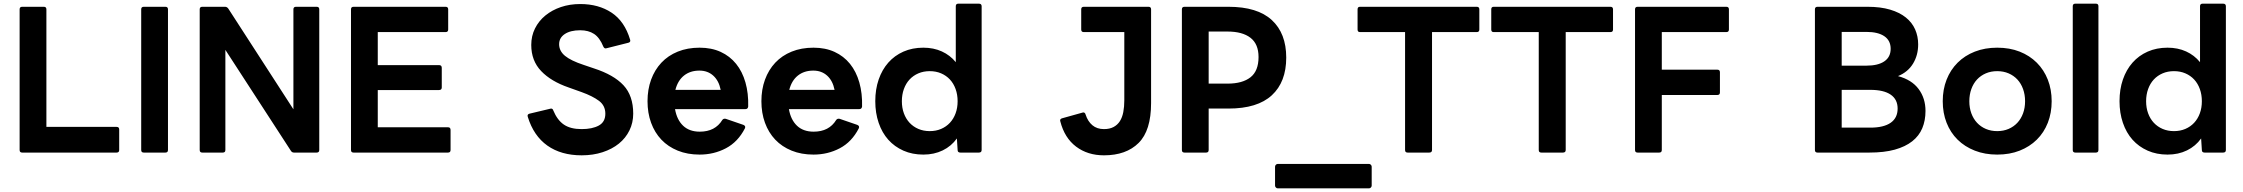

<svg xmlns="http://www.w3.org/2000/svg" viewBox="-20 -795 12231 1047"><path d="M101 37Q87 37 87 23V-744Q87 -758 101 -758H219Q233 -758 233 -744V-103H616Q630 -103 630 -89V23Q630 37 616 37Z M764 37Q750 37 750 23V-744Q750 -758 764 -758H882Q896 -758 896 -744V23Q896 37 882 37Z M1083 37Q1069 37 1069 23V-744Q1069 -758 1083 -758H1207Q1218 -758 1225 -748L1580 -199V-744Q1580 -758 1594 -758H1707Q1721 -758 1721 -744V23Q1721 37 1707 37H1583Q1572 37 1566 27L1209 -523V23Q1209 37 1195 37Z M1908 37Q1894 37 1894 23V-744Q1894 -758 1908 -758H2410Q2424 -758 2424 -744V-634Q2424 -620 2410 -620H2040V-440H2374Q2389 -440 2389 -425V-318Q2389 -304 2374 -304H2040V-101H2423Q2437 -101 2437 -86V23Q2437 37 2423 37Z M3152 52Q3040 52 2965 -1Q2890 -54 2858 -158Q2857 -160 2857 -164Q2857 -172 2867 -175L2980 -202Q2982 -203 2985 -203Q2994 -203 2997 -193Q3019 -140 3055 -115.5Q3091 -91 3152 -91Q3210 -91 3245.5 -110.5Q3281 -130 3281 -175Q3281 -219 3246.5 -245Q3212 -271 3151 -293L3081 -318Q2985 -351 2931 -407.5Q2877 -464 2877 -550Q2877 -599 2897.5 -640Q2918 -681 2954 -710.5Q2990 -740 3038.5 -756.5Q3087 -773 3144 -773Q3244 -773 3315 -726Q3386 -679 3416 -579Q3417 -577 3417 -573Q3417 -565 3407 -562L3288 -532Q3286 -531 3282 -531Q3275 -531 3270 -541Q3250 -590 3219.5 -610Q3189 -630 3144 -630Q3091 -630 3060 -609.5Q3029 -589 3029 -554Q3029 -517 3061 -490.5Q3093 -464 3163 -441L3219 -422Q3327 -387 3380 -330Q3433 -273 3433 -175Q3433 -126 3412.5 -84Q3392 -42 3355 -12Q3318 18 3266 35Q3214 52 3152 52Z M3795 48Q3729 48 3676 26.5Q3623 5 3586.5 -33.5Q3550 -72 3530.5 -125.5Q3511 -179 3511 -243Q3511 -307 3530.5 -360.5Q3550 -414 3586.5 -453Q3623 -492 3676 -513.5Q3729 -535 3795 -535Q3860 -535 3910 -512Q3960 -489 3994 -447Q4028 -405 4045 -345.5Q4062 -286 4060 -214Q4058 -200 4045 -200H3661Q3671 -142 3705 -109.5Q3739 -77 3796 -77Q3880 -77 3919 -141Q3926 -150 3938 -147L4034 -114Q4048 -108 4042 -95Q4004 -21 3938.5 13.5Q3873 48 3795 48ZM3910 -305Q3900 -355 3869.5 -382.5Q3839 -410 3794 -410Q3744 -410 3710 -383Q3676 -356 3663 -305Z M4416 48Q4350 48 4297 26.5Q4244 5 4207.5 -33.5Q4171 -72 4151.5 -125.5Q4132 -179 4132 -243Q4132 -307 4151.5 -360.5Q4171 -414 4207.5 -453Q4244 -492 4297 -513.5Q4350 -535 4416 -535Q4481 -535 4531 -512Q4581 -489 4615 -447Q4649 -405 4666 -345.5Q4683 -286 4681 -214Q4679 -200 4666 -200H4282Q4292 -142 4326 -109.5Q4360 -77 4417 -77Q4501 -77 4540 -141Q4547 -150 4559 -147L4655 -114Q4669 -108 4663 -95Q4625 -21 4559.5 13.5Q4494 48 4416 48ZM4531 -305Q4521 -355 4490.5 -382.5Q4460 -410 4415 -410Q4365 -410 4331 -383Q4297 -356 4284 -305Z M5015 48Q4955 48 4906.5 26.5Q4858 5 4824 -33Q4790 -71 4771.5 -125Q4753 -179 4753 -243Q4753 -308 4771.5 -361.5Q4790 -415 4824 -453.5Q4858 -492 4906.5 -513.5Q4955 -535 5015 -535Q5071 -535 5116 -514.5Q5161 -494 5192 -456V-761Q5192 -775 5206 -775H5318Q5333 -775 5333 -761V23Q5333 37 5318 37H5217Q5202 37 5202 23L5198 -40Q5168 2 5121 25Q5074 48 5015 48ZM5050 -80Q5084 -80 5112 -92Q5140 -104 5160 -125.5Q5180 -147 5191 -177Q5202 -207 5202 -243Q5202 -279 5191 -309.5Q5180 -340 5160 -361.5Q5140 -383 5112 -395Q5084 -407 5050 -407Q5016 -407 4988 -395Q4960 -383 4940 -361.5Q4920 -340 4909 -309.5Q4898 -279 4898 -243Q4898 -207 4909 -177Q4920 -147 4940 -125.5Q4960 -104 4988 -92Q5016 -80 5050 -80Z M6000 52Q5911 52 5848 4.5Q5785 -43 5762 -133L5761 -138Q5761 -147 5772 -150L5883 -181L5887 -182Q5897 -182 5900 -170Q5912 -133 5937 -112Q5962 -91 6000 -91Q6031 -91 6052.5 -102.5Q6074 -114 6087 -134.5Q6100 -155 6105.5 -184Q6111 -213 6111 -248V-620H5890Q5876 -620 5876 -634V-744Q5876 -758 5890 -758H6243Q6257 -758 6257 -744V-233Q6257 -83 6189 -15.5Q6121 52 6000 52Z M6439 37Q6425 37 6425 23V-744Q6425 -758 6439 -758H6679Q6837 -758 6915.5 -685.5Q6994 -613 6994 -481Q6994 -348 6915.5 -275.5Q6837 -203 6679 -203H6571V23Q6571 37 6557 37ZM6674 -339Q6755 -339 6799 -373.5Q6843 -408 6843 -484Q6843 -555 6799 -589Q6755 -623 6674 -623H6571V-339Z M6947 232Q6942 232 6937.5 227.5Q6933 223 6933 217V114Q6933 108 6937.5 103.5Q6942 99 6947 99H7446Q7451 99 7455.5 103.5Q7460 108 7460 114V217Q7460 223 7455.5 227.5Q7451 232 7446 232Z M7656 37Q7642 37 7642 23V-620H7396Q7383 -620 7383 -634V-744Q7383 -758 7396 -758H8033Q8047 -758 8047 -744V-634Q8047 -620 8033 -620H7789V23Q7789 37 7774 37Z M8385 37Q8371 37 8371 23V-620H8125Q8112 -620 8112 -634V-744Q8112 -758 8125 -758H8762Q8776 -758 8776 -744V-634Q8776 -620 8762 -620H8518V23Q8518 37 8503 37Z M8910 37Q8896 37 8896 23V-744Q8896 -758 8910 -758H9394Q9408 -758 9408 -744V-634Q9408 -620 9394 -620H9042V-415H9345Q9359 -415 9359 -401V-291Q9359 -277 9345 -277H9042V23Q9042 37 9028 37Z M9891 37Q9877 37 9877 23V-744Q9877 -758 9891 -758H10164Q10235 -758 10287 -742.5Q10339 -727 10373 -699.5Q10407 -672 10423.5 -634.5Q10440 -597 10440 -553Q10440 -494 10412 -448Q10384 -402 10330 -380Q10405 -360 10442.5 -309.5Q10480 -259 10480 -190Q10480 -138 10462.5 -96Q10445 -54 10407.5 -24.5Q10370 5 10312.5 21Q10255 37 10174 37ZM10179 -99Q10252 -99 10290 -125.5Q10328 -152 10328 -203Q10328 -253 10290 -279Q10252 -305 10179 -305H10023V-99ZM10158 -437Q10221 -437 10255.5 -460.5Q10290 -484 10290 -529Q10290 -574 10255.5 -597.5Q10221 -621 10158 -621H10023V-437Z M10871 48Q10804 48 10749 26.5Q10694 5 10655 -33.5Q10616 -72 10595 -125.5Q10574 -179 10574 -243Q10574 -307 10595 -360.5Q10616 -414 10655 -453Q10694 -492 10749 -513.5Q10804 -535 10871 -535Q10939 -535 10993.5 -513.5Q11048 -492 11087 -453Q11126 -414 11147 -360.5Q11168 -307 11168 -243Q11168 -179 11147 -125.5Q11126 -72 11087 -33.5Q11048 5 10993.5 26.5Q10939 48 10871 48ZM10871 -80Q10905 -80 10933 -92Q10961 -104 10981 -125.5Q11001 -147 11012 -177Q11023 -207 11023 -243Q11023 -279 11012 -309.5Q11001 -340 10981 -361.5Q10961 -383 10933 -395Q10905 -407 10871 -407Q10837 -407 10809 -395Q10781 -383 10761 -361.5Q10741 -340 10730 -309.5Q10719 -279 10719 -243Q10719 -207 10730 -177Q10741 -147 10761 -125.5Q10781 -104 10809 -92Q10837 -80 10871 -80Z M11297 37Q11283 37 11283 23V-761Q11283 -775 11297 -775H11409Q11423 -775 11423 -761V23Q11423 37 11409 37Z M11800 48Q11740 48 11691.5 26.5Q11643 5 11609 -33Q11575 -71 11556.5 -125Q11538 -179 11538 -243Q11538 -308 11556.5 -361.5Q11575 -415 11609 -453.5Q11643 -492 11691.5 -513.5Q11740 -535 11800 -535Q11856 -535 11901 -514.5Q11946 -494 11977 -456V-761Q11977 -775 11991 -775H12103Q12118 -775 12118 -761V23Q12118 37 12103 37H12002Q11987 37 11987 23L11983 -40Q11953 2 11906 25Q11859 48 11800 48ZM11835 -80Q11869 -80 11897 -92Q11925 -104 11945 -125.5Q11965 -147 11976 -177Q11987 -207 11987 -243Q11987 -279 11976 -309.5Q11965 -340 11945 -361.5Q11925 -383 11897 -395Q11869 -407 11835 -407Q11801 -407 11773 -395Q11745 -383 11725 -361.5Q11705 -340 11694 -309.5Q11683 -279 11683 -243Q11683 -207 11694 -177Q11705 -147 11725 -125.5Q11745 -104 11773 -92Q11801 -80 11835 -80Z"/></svg>

Font: LINE Seed JP_TTF Bold
Style: Regular
Weight: 700
Designer: LINE & Fontrix & Fontworks
Version: Version 1.009